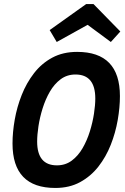

<svg xmlns="http://www.w3.org/2000/svg" viewBox="-20 -919 620 951"><path d="M254 12Q42 12 42 -208Q42 -264 53 -326.5Q64 -389 87.5 -448.5Q111 -508 148.5 -556.5Q186 -605 239 -633.5Q292 -662 362 -662Q574 -662 574 -443Q574 -387 563 -324Q552 -261 528.5 -201.5Q505 -142 467.5 -94Q430 -46 377 -17Q324 12 254 12ZM262 -100Q304 -100 335.5 -123.5Q367 -147 389 -185Q411 -223 425 -268Q439 -313 445.5 -356Q452 -399 452 -431Q452 -550 354 -550Q312 -550 280.5 -526.5Q249 -503 227 -465Q205 -427 191 -382Q177 -337 170.5 -294Q164 -251 164 -218Q164 -100 262 -100ZM261 -711 226 -770 407 -899H443L576 -763L529 -711L414 -796Z"/></svg>

Font: Sometype Mono
Style: Bold Italic
Weight: 700
Italic angle: -12°
Monospace: yes
Designer: Ryoichi Tsunekawa
Foundry: Dharma Type
Version: Version 1.000; ttfautohint (v1.8.3)